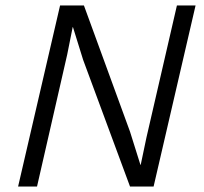

<svg xmlns="http://www.w3.org/2000/svg" viewBox="-20 -680 742 700"><path d="M46 0 199 -660H286L454 -200L492 -79H493L514 -179L625 -660H693L540 0H454L283 -462L246 -581H245L225 -481L115 0Z"/></svg>

Font: Kantumruy Pro
Style: Italic
Weight: 400
Italic angle: -13°
Designer: Sovichet Tep
Foundry: Sovichet Tep
Version: Version 1.002